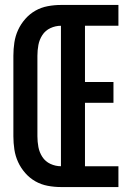

<svg xmlns="http://www.w3.org/2000/svg" viewBox="-20 -755 540 775"><path d="M226 0V-735H458V-651H323V-424H438V-340H323V-84H458V0ZM226 0Q199 0 172.5 -5Q146 -10 123 -23Q100 -36 82 -56.5Q64 -77 53 -101Q42 -125 38 -151.5Q34 -178 34 -205V-530Q34 -557 38 -583.5Q42 -610 53 -634Q64 -658 82 -678.5Q100 -699 123 -712Q146 -725 172.5 -730Q199 -735 226 -735V-651Q204 -651 183.5 -641.5Q163 -632 151 -613.5Q139 -595 135 -573.5Q131 -552 131 -530V-205Q131 -183 135 -161.5Q139 -140 151 -121.5Q163 -103 183.5 -93.5Q204 -84 226 -84Z"/></svg>

Font: Iosevka Term Curly
Style: Bold
Weight: 700
Designer: Belleve Invis
Foundry: Belleve Invis
Version: Version 32.3.0